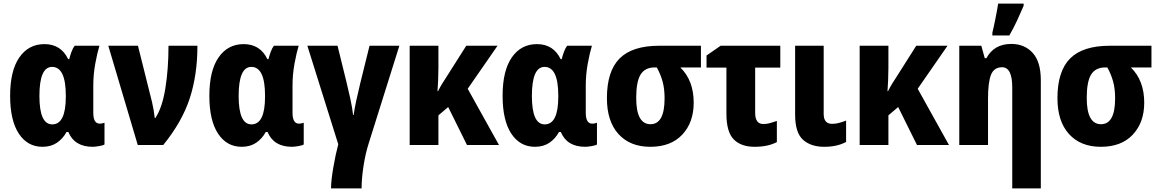

<svg xmlns="http://www.w3.org/2000/svg" viewBox="-20 -802 6412 1062"><path d="M215 10Q262 10 295 -12.5Q328 -35 348 -72H358Q392 10 493 10Q506 10 529 6Q552 2 558 -3V-123Q543 -118 532 -118Q496 -118 496 -178V-328Q496 -390 507 -450Q518 -510 530 -549H393Q383 -536 375.5 -515.5Q368 -495 363 -475H357Q317 -558 226 -558Q138 -558 87 -484.5Q36 -411 36 -272Q36 -136 84 -63Q132 10 215 10ZM269 -114Q198 -114 198 -271Q198 -432 268 -432Q344 -432 344 -273V-267Q344 -114 269 -114Z M579 -549 742 0H883Q987 -128 1029.5 -258Q1072 -388 1072 -549H912Q912 -420 894.5 -312.5Q877 -205 839 -149H836Q831 -194 821 -237L743 -549Z M1317 10Q1364 10 1397 -12.5Q1430 -35 1450 -72H1460Q1494 10 1595 10Q1608 10 1631 6Q1654 2 1660 -3V-123Q1645 -118 1634 -118Q1598 -118 1598 -178V-328Q1598 -390 1609 -450Q1620 -510 1632 -549H1495Q1485 -536 1477.5 -515.5Q1470 -495 1465 -475H1459Q1419 -558 1328 -558Q1240 -558 1189 -484.5Q1138 -411 1138 -272Q1138 -136 1186 -63Q1234 10 1317 10ZM1371 -114Q1300 -114 1300 -271Q1300 -432 1370 -432Q1446 -432 1446 -273V-267Q1446 -114 1371 -114Z M2189 -549H2024L1973 -343Q1960 -290 1950 -243Q1940 -196 1936 -166H1933Q1929 -204 1918 -255Q1907 -306 1896 -350L1847 -549H1680L1851 -4Q1836 52 1823.5 125Q1811 198 1811 240H1980Q1980 187 1990.5 117.5Q2001 48 2020 -11Z M2732 -549H2559L2450 -377Q2437 -358 2425 -338Q2413 -318 2403 -298H2400Q2402 -327 2403.5 -359.5Q2405 -392 2405 -427V-549H2246V0H2405V-164L2459 -210L2563 0H2740L2567 -311Z M2939 10Q2986 10 3019 -12.5Q3052 -35 3072 -72H3082Q3116 10 3217 10Q3230 10 3253 6Q3276 2 3282 -3V-123Q3267 -118 3256 -118Q3220 -118 3220 -178V-328Q3220 -390 3231 -450Q3242 -510 3254 -549H3117Q3107 -536 3099.5 -515.5Q3092 -495 3087 -475H3081Q3041 -558 2950 -558Q2862 -558 2811 -484.5Q2760 -411 2760 -272Q2760 -136 2808 -63Q2856 10 2939 10ZM2993 -114Q2922 -114 2922 -271Q2922 -432 2992 -432Q3068 -432 3068 -273V-267Q3068 -114 2993 -114Z M3817 -234Q3817 -357 3743 -429H3857V-549H3627Q3477 -549 3407 -478.5Q3337 -408 3337 -259Q3337 -131 3401 -60.5Q3465 10 3577 10Q3691 10 3754 -57.5Q3817 -125 3817 -234ZM3499 -260Q3499 -351 3523.5 -390Q3548 -429 3601 -429H3613Q3634 -391 3645 -351Q3656 -311 3656 -258Q3656 -115 3578 -115Q3499 -115 3499 -260Z M4296 -549H3966L3888 -495V-428H3998V-173Q3998 -72 4038.5 -31Q4079 10 4154 10Q4227 10 4277 -16V-133Q4257 -126 4239 -121Q4221 -116 4202 -116Q4157 -116 4157 -178V-428H4296Z M4536 -549H4378V-169Q4378 -68 4421.5 -29Q4465 10 4539 10Q4611 10 4660 -17V-135Q4639 -127 4620.5 -122Q4602 -117 4582 -117Q4536 -117 4536 -172Z M5221 -549H5048L4939 -377Q4926 -358 4914 -338Q4902 -318 4892 -298H4889Q4891 -327 4892.5 -359.5Q4894 -392 4894 -427V-549H4735V0H4894V-164L4948 -210L5052 0H5229L5056 -311Z M5574 -559Q5478 -559 5436 -480H5427L5408 -549H5286V0H5445V-256Q5445 -347 5461.5 -388.5Q5478 -430 5523 -430Q5579 -430 5579 -318V240H5737V-359Q5737 -460 5692 -509.5Q5647 -559 5574 -559ZM5469 -606H5563Q5587 -648 5606.5 -690Q5626 -732 5642 -770V-782H5501Q5497 -754 5486.5 -701.5Q5476 -649 5469 -621Z M6309 -234Q6309 -357 6235 -429H6349V-549H6119Q5969 -549 5899 -478.5Q5829 -408 5829 -259Q5829 -131 5893 -60.5Q5957 10 6069 10Q6183 10 6246 -57.5Q6309 -125 6309 -234ZM5991 -260Q5991 -351 6015.5 -390Q6040 -429 6093 -429H6105Q6126 -391 6137 -351Q6148 -311 6148 -258Q6148 -115 6070 -115Q5991 -115 5991 -260Z"/></svg>

Font: Noto Sans Display SemiCondensed Extra
Style: Regular
Weight: 800
Width: 4
Designer: Monotype Design Team
Foundry: Monotype Imaging Inc.
Version: Version 1.900